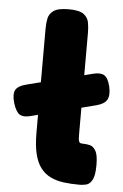

<svg xmlns="http://www.w3.org/2000/svg" viewBox="-53 -768 521 816"><g transform="rotate(5 207.5 -360.5)"><path d="M82 -263Q53 -256 37.5 -266.5Q22 -277 11 -312Q0 -349 10 -368Q20 -387 58 -396L334 -466Q365 -474 381.5 -464Q398 -454 407 -418Q415 -381 404.5 -362Q394 -343 360 -334ZM318 9Q281 9 250 5Q219 1 194 -11Q169 -23 151.5 -45.5Q134 -68 125 -104.5Q116 -141 116 -196V-639Q116 -662 120 -682.5Q124 -703 143 -716.5Q162 -730 207 -730Q252 -730 270.5 -716.5Q289 -703 293 -682Q297 -661 297 -638V-207Q297 -195 297.5 -187Q298 -179 300 -174Q302 -169 306 -167.5Q310 -166 319 -166Q332 -166 346.5 -162.5Q361 -159 371.5 -141.5Q382 -124 382 -81Q382 -36 371.5 -17Q361 2 346 5.5Q331 9 318 9Z"/></g></svg>

Font: Fredoka SemiCondensed
Style: Bold
Weight: 700
Width: 4
Designer: Ben Nathan
Foundry: Milena B. Brandão, Ben Nathan
Version: Version 2.001